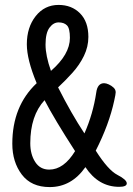

<svg xmlns="http://www.w3.org/2000/svg" viewBox="-20 -737 540 780"><path d="M180 -48Q239 -48 285 -123Q201 -253 161 -330Q103 -267 103 -155Q103 -110 123 -79Q143 -48 180 -48ZM187 -449Q264 -516 264 -583Q264 -622 252 -634Q240 -646 218 -646Q197 -646 181 -624.5Q165 -603 165 -556Q165 -511 187 -449ZM182 23Q107 23 68.5 -28Q30 -79 30 -153Q30 -306 129 -399Q89 -495 89 -557Q89 -626 125 -671.5Q161 -717 218 -717Q271 -717 305 -683Q339 -649 339 -587Q339 -547 321 -510Q303 -473 274 -441Q245 -409 216 -382Q270 -275 323 -195Q358 -274 371 -361Q376 -399 403 -399Q411 -399 422 -394Q433 -389 441.5 -381Q450 -373 450 -362Q450 -355 444 -328Q423 -231 369 -125Q419 -46 457 -26.5Q495 -7 495 8Q495 22 464 22Q380 22 327 -58Q270 23 182 23Z"/></svg>

Font: \eiw{I[½ {O¿rH
Style: Bold
Weight: 700
Designer: LXGW / Fontworks Inc.
Foundry: LXGW / Fontworks Inc.
Version: Version 1.320;February 9, 2024